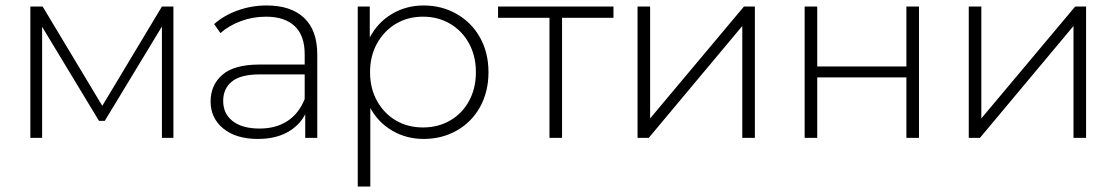

<svg xmlns="http://www.w3.org/2000/svg" viewBox="-20 -504 4082 702"><path d="M614 -480V0H572V-407L363 -62H342L134 -406V0H91V-480H136L354 -117L572 -480Z M1140 -305V0H1096V-86Q1073 -43 1029 -19.5Q985 4 923 4Q843 4 796.5 -34Q750 -72 750 -133Q750 -193 793 -230.5Q836 -268 929 -268H1094V-306Q1094 -374 1057.5 -408.5Q1021 -443 952 -443Q904 -443 860 -426.5Q816 -410 786 -383L763 -416Q799 -448 849.5 -466Q900 -484 955 -484Q1044 -484 1092 -438.5Q1140 -393 1140 -305ZM1094 -142V-232H930Q860 -232 828 -206Q796 -180 796 -135Q796 -88 831 -61Q866 -34 929 -34Q989 -34 1031 -61.5Q1073 -89 1094 -142Z M1529 4Q1466 4 1414.5 -26Q1363 -56 1334 -109V178H1288V-480H1332V-367Q1361 -422 1413 -453Q1465 -484 1529 -484Q1596 -484 1650.5 -452.5Q1705 -421 1735.5 -366Q1766 -311 1766 -240Q1766 -169 1735.5 -113.5Q1705 -58 1650.5 -27Q1596 4 1529 4ZM1526.5 -38Q1582 -38 1626 -63.5Q1670 -89 1695 -135Q1720 -181 1720 -240Q1720 -299 1695 -345Q1670 -391 1626 -417Q1582 -443 1526.5 -443Q1471 -443 1427.5 -417Q1384 -391 1358.5 -345Q1333 -299 1333 -240Q1333 -181 1358.5 -135Q1384 -89 1427.5 -63.5Q1471 -38 1526.5 -38Z M2223 -439H2035V0H1989V-439H1801V-480H2223Z M2311 -480H2357V-71L2700 -480H2740V0H2694V-409L2352 0H2311Z M2922 -480H2968V-261H3294V-480H3340V0H3294V-221H2968V0H2922Z M3522 -480H3568V-71L3911 -480H3951V0H3905V-409L3563 0H3522Z"/></svg>

Font: Montserrat Ace
Style: Light
Weight: 300
Designer: Julieta Ulanovsky
Foundry: Julieta Ulanovsky
Version: Version 1